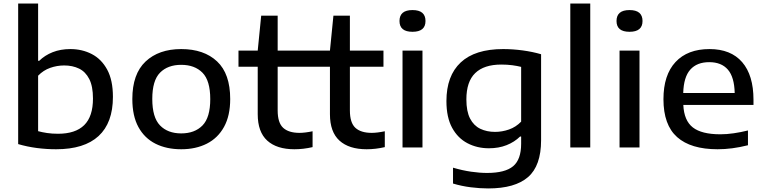

<svg xmlns="http://www.w3.org/2000/svg" viewBox="-20 -828 4294 1078"><path d="M295 10Q241 10 187 3Q133 -4 82 -19V-808H194V-486.5H200Q231.5 -517.5 275.8 -535Q320 -552.5 375 -552.5Q441 -552.5 495.2 -524.5Q549.5 -496.5 581.8 -437.2Q614 -378 614 -284Q614 -138.5 533.5 -64.2Q453 10 295 10ZM306 -77Q403.5 -77 452.8 -125.5Q502 -174 502 -275Q502 -343.5 481.2 -384.2Q460.5 -425 424 -442.8Q387.5 -460.5 340.5 -460.5Q300 -460.5 261.8 -447Q223.5 -433.5 194 -403V-91.5Q216 -85.5 244.2 -81.2Q272.5 -77 306 -77Z M997.5 10Q915 10 853.2 -21Q791.5 -52 757.2 -114.5Q723 -177 723 -272Q723 -412.5 797.2 -482.5Q871.5 -552.5 997.5 -552.5Q1125 -552.5 1198.8 -483.2Q1272.5 -414 1272.5 -272Q1272.5 -178.5 1238 -115.8Q1203.5 -53 1141.5 -21.5Q1079.5 10 997.5 10ZM997.5 -79Q1073 -79 1116.8 -123.5Q1160.5 -168 1160.5 -271.5Q1160.5 -375.5 1116.8 -419.8Q1073 -464 997.5 -464Q922 -464 878.5 -420Q835 -376 835 -272.5Q835 -168.5 878.5 -123.8Q922 -79 997.5 -79Z M1633 10Q1534 10 1480.5 -38.5Q1427 -87 1427 -187V-453.5H1319V-544H1427L1446.5 -740H1539V-544H1727.5V-453.5H1539V-208Q1539 -138.5 1570 -110.2Q1601 -82 1661.5 -82Q1692 -82 1735 -91V-2Q1683.5 10 1633 10Z M2038.5 10Q1939.5 10 1886 -38.5Q1832.5 -87 1832.5 -187V-453.5H1724.5V-544H1832.5L1852 -740H1944.5V-544H2133V-453.5H1944.5V-208Q1944.5 -138.5 1975.5 -110.2Q2006.5 -82 2067 -82Q2097.5 -82 2140.5 -91V-2Q2089 10 2038.5 10Z M2240 0V-544H2352V0ZM2296 -649.5Q2223 -649.5 2223 -710Q2223 -771.5 2296 -771.5Q2369 -771.5 2369 -710Q2369 -649.5 2296 -649.5Z M2721 230Q2674.5 230 2623 223.5Q2571.5 217 2523.5 202.5V113.5Q2576.5 129 2624.8 136Q2673 143 2714.5 143Q2816 143 2861 105.2Q2906 67.5 2906 -21V-61.5H2900Q2868.5 -30.5 2824.2 -13Q2780 4.5 2725 4.5Q2659 4.5 2604.8 -23.8Q2550.5 -52 2518.5 -110.5Q2486.5 -169 2486.5 -260.5Q2486.5 -402.5 2566.8 -477.5Q2647 -552.5 2805 -552.5Q2859 -552.5 2914.5 -545Q2970 -537.5 3018 -523.5V-41Q3018 102.5 2944.8 166.2Q2871.5 230 2721 230ZM2759.5 -87.5Q2799 -87.5 2837.8 -101Q2876.5 -114.5 2906 -145V-452.5Q2884 -458 2856 -461.8Q2828 -465.5 2794.5 -465.5Q2697.5 -465.5 2648 -417.5Q2598.5 -369.5 2598.5 -270Q2598.5 -202.5 2619.2 -162.5Q2640 -122.5 2676.5 -105Q2713 -87.5 2759.5 -87.5Z M3182 0V-808H3294V0Z M3458.5 0V-544H3570.5V0ZM3514.5 -649.5Q3441.5 -649.5 3441.5 -710Q3441.5 -771.5 3514.5 -771.5Q3587.5 -771.5 3587.5 -710Q3587.5 -649.5 3514.5 -649.5Z M4009 10Q3858.5 10 3781.8 -58.2Q3705 -126.5 3705 -271Q3705 -407 3772.8 -479.8Q3840.5 -552.5 3963.5 -552.5Q4083.5 -552.5 4147 -479Q4210.5 -405.5 4210.5 -268V-239H3816.5Q3820.5 -151 3870 -112.5Q3919.5 -74 4024.5 -74Q4060.5 -74 4100 -79.8Q4139.5 -85.5 4179.5 -95.5V-12.5Q4133.5 -1 4091.5 4.5Q4049.5 10 4009 10ZM3962 -479Q3893 -479 3855.8 -437.2Q3818.5 -395.5 3816 -306H4105Q4103 -395 4066.8 -437Q4030.5 -479 3962 -479Z"/></svg>

Font: Encode Sans Expanded Expanded Medium
Style: Regular
Weight: 500
Width: 7
Designer: Multiple Designers
Foundry: Impallari Type
Version: Version 3.000; ttfautohint (v1.8.3) -l 8 -r 50 -G 200 -x 14 